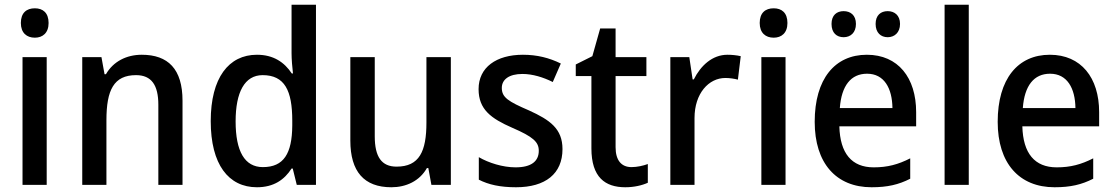

<svg xmlns="http://www.w3.org/2000/svg" viewBox="-20 -780 4702 810"><path d="M127 -745C92 -745 68 -726 68 -683C68 -641 93 -621 127 -621C160 -621 185 -641 185 -683C185 -726 161 -745 127 -745ZM177 -539H75V0H177Z M578 -549C514 -549 458 -521 427 -467H421L408 -539H327V0H429V-273C429 -400 460 -463 554 -463C619 -463 648 -421 648 -338V0H750V-355C750 -489 689 -549 578 -549Z M1064 10C1135 10 1180 -22 1210 -69H1215L1232 0H1313V-760H1210V-555C1210 -532 1213 -494 1216 -470H1211C1180 -517 1134 -549 1064 -549C945 -549 869 -452 869 -269C869 -86 944 10 1064 10ZM1089 -75C1012 -75 974 -142 974 -268C974 -391 1012 -463 1088 -463C1181 -463 1213 -398 1213 -271V-250C1212 -132 1177 -75 1089 -75Z M1882 -539H1779V-263C1779 -141 1749 -77 1653 -77C1590 -77 1561 -118 1561 -205V-539H1458V-187C1458 -56 1516 10 1631 10C1693 10 1750 -16 1781 -71H1787L1800 0H1882Z M2353 -151C2353 -237 2300 -274 2212 -314C2124 -352 2097 -369 2097 -409C2097 -445 2128 -468 2184 -468C2227 -468 2272 -454 2312 -434L2346 -512C2297 -536 2246 -549 2186 -549C2074 -549 1999 -496 1999 -404C1999 -318 2052 -280 2141 -241C2229 -203 2253 -181 2253 -144C2253 -100 2222 -74 2155 -74C2101 -74 2041 -93 2000 -117V-22C2041 -1 2090 10 2157 10C2281 10 2353 -47 2353 -151Z M2644 -75C2602 -75 2577 -103 2577 -159V-459H2707V-539H2577V-660H2512L2479 -543L2409 -508V-459H2475V-154C2475 -32 2533 10 2618 10C2655 10 2689 2 2713 -9V-88C2694 -81 2668 -75 2644 -75Z M3049 -549C2985 -549 2936 -503 2907 -445H2902L2888 -539H2808V0H2910V-282C2910 -386 2970 -451 3040 -451C3059 -451 3078 -448 3093 -444L3105 -543C3088 -547 3067 -549 3049 -549Z M3244 -745C3209 -745 3185 -726 3185 -683C3185 -641 3210 -621 3244 -621C3277 -621 3302 -641 3302 -683C3302 -726 3278 -745 3244 -745ZM3294 -539H3192V0H3294Z M3488 -679C3488 -641 3510 -623 3539 -623C3568 -623 3591 -642 3591 -679C3591 -716 3568 -733 3539 -733C3510 -733 3488 -716 3488 -679ZM3674 -679C3674 -642 3696 -623 3725 -623C3753 -623 3777 -642 3777 -679C3777 -716 3753 -733 3725 -733C3696 -733 3674 -716 3674 -679ZM3637 -549C3502 -549 3417 -447 3417 -266C3417 -92 3507 10 3657 10C3724 10 3771 -1 3820 -26V-112C3769 -86 3724 -74 3666 -74C3573 -74 3524 -133 3521 -247H3845V-307C3845 -452 3769 -549 3637 -549ZM3638 -469C3710 -469 3744 -408 3745 -324H3523C3530 -419 3570 -469 3638 -469Z M4067 0V-760H3965V0Z M4409 -549C4274 -549 4189 -447 4189 -266C4189 -92 4279 10 4429 10C4496 10 4543 -1 4592 -26V-112C4541 -86 4496 -74 4438 -74C4345 -74 4296 -133 4293 -247H4617V-307C4617 -452 4541 -549 4409 -549ZM4410 -469C4482 -469 4516 -408 4517 -324H4295C4302 -419 4342 -469 4410 -469Z"/></svg>

Font: Noto Sans Lao Looped SemiCondensed Medium
Style: Regular
Weight: 500
Width: 4
Designer: Mark Frömberg, Ben Mitchell
Foundry: The Fontpad Ltd
Version: Version 1.002